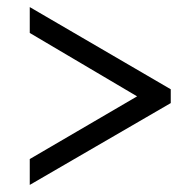

<svg xmlns="http://www.w3.org/2000/svg" viewBox="-20 -629 550 542"><path d="M64 -107V-180L367 -357L64 -536V-609L462 -377V-338Z"/></svg>

Font: Noto Serif Tamil SemiCondensed SemiBold
Style: Italic
Weight: 600
Width: 4
Italic angle: -12°
Designer: Indian Type Foundry, Tom Grace, and the Monotype Design Team
Foundry: Monotype Imaging Inc.
Version: Version 2.003; ttfautohint (v1.8.4.7-5d5b)